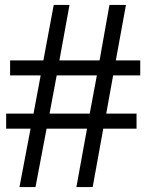

<svg xmlns="http://www.w3.org/2000/svg" viewBox="-20 -759 594 779"><path d="M59 0H124L169 -237H333L290 0H356L399 -237H534V-298H411L439 -453H549V-514H450L491 -739H424L384 -514H221L262 -739H198L156 -514H21V-453H145L116 -298H5V-237H104ZM181 -298 210 -453H373L344 -298Z"/></svg>

Font: Involve
Style: Regular
Weight: 400
Designer: Stefan Peev
Foundry: Context Ltd.
Version: Version 1.001